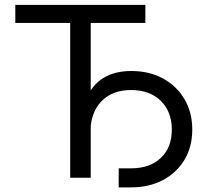

<svg xmlns="http://www.w3.org/2000/svg" viewBox="-20 -748 877 808"><path d="M44.4 -651.4V-727.5H591.8V-651.4H361.8V0H275.4V-651.4ZM479.5 40.5V-39.6H531.7Q610.4 -39.6 656.7 -83.3Q703.1 -127 703.1 -202.6Q703.1 -278.3 656.5 -323.7Q609.9 -369.1 531.7 -369.1Q452.1 -369.1 406.2 -321Q360.4 -272.9 360.4 -189.9H319.3Q319.3 -274.4 343.3 -332.3Q367.2 -390.1 414.8 -419.7Q462.4 -449.2 532.7 -449.2Q607.9 -449.2 665.5 -418Q723.1 -386.7 756.1 -331.1Q789.1 -275.4 789.1 -202.6Q789.1 -129.9 756.1 -75.2Q723.1 -20.5 665.3 10Q607.4 40.5 531.7 40.5Z"/></svg>

Font: V-Inter
Style: Regular-375
Weight: 375
Designer: Rasmus Andersson
Foundry: rsms
Version: Version 4.000;git-4146feb